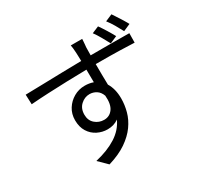

<svg xmlns="http://www.w3.org/2000/svg" viewBox="-183 -1045 1367 1327"><g transform="rotate(-30 500.0 -381.0)"><path d="M598 -781Q598 -776 597 -763Q596 -750 595 -737Q594 -724 593 -718Q593 -707 592.5 -690Q592 -673 592 -653Q596 -653 599.5 -653Q603 -653 607 -653Q669 -653 727 -653Q785 -653 831 -652.5Q877 -652 900 -652L899 -577Q857 -579 786.5 -581Q716 -583 606 -583Q602 -583 599 -583Q596 -583 592 -583Q592 -540 592.5 -496.5Q593 -453 594 -418Q626 -366 626 -290Q626 -239 612 -187Q598 -135 564 -87.5Q530 -40 472.5 -0.5Q415 39 328 65L261 -1Q360 -24 428 -67Q496 -110 527 -178Q490 -151 439 -151Q397 -151 359 -170Q321 -189 297.5 -226.5Q274 -264 274 -318Q274 -368 298.5 -407Q323 -446 363 -469Q403 -492 451 -492Q487 -492 518 -481Q518 -504 517.5 -530Q517 -556 517 -582Q441 -581 361.5 -578.5Q282 -576 207.5 -572.5Q133 -569 70 -564L67 -642Q123 -643 199.5 -645Q276 -647 359 -649Q442 -651 516 -652Q515 -673 515 -690.5Q515 -708 514 -718Q513 -738 511 -756.5Q509 -775 507 -781ZM349 -319Q349 -273 379.5 -246.5Q410 -220 451 -220Q495 -220 520.5 -255.5Q546 -291 540 -361Q528 -394 503.5 -409.5Q479 -425 450 -425Q411 -425 380 -396.5Q349 -368 349 -319ZM736 -801Q754 -776 775 -742Q796 -708 811 -680L754 -655Q738 -685 719 -718.5Q700 -752 681 -778ZM858 -827Q875 -802 896 -769Q917 -736 933 -707L876 -682Q860 -713 841 -745.5Q822 -778 802 -803Z"/></g></svg>

Font: Source Han Sans SC
Style: Regular
Weight: 400
Designer: Ryoko NISHIZUKA 西塚涼子 (kana, bopomofo & ideographs); Paul D. Hunt (Latin, Greek & Cyrillic); Sandoll Communications 산돌커뮤니
Foundry: Adobe
Version: Version 2.002;hotconv 1.0.116;makeotfexe 2.5.65601; ttfautoh